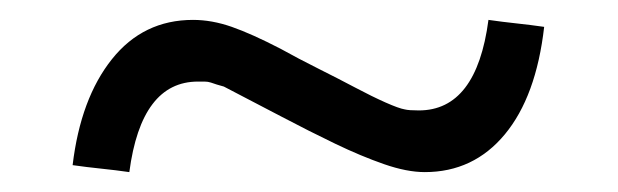

<svg xmlns="http://www.w3.org/2000/svg" viewBox="-20 -474 621 193"><path d="M262 -425Q280 -415 300 -405Q320 -395 337 -386Q354 -377 367.5 -371Q381 -365 387 -364Q391 -363 401 -363Q459 -363 471 -454Q485 -452 499 -450.5Q513 -449 527 -447Q519 -377 487.5 -339Q456 -301 407 -301Q389 -301 366 -309Q343 -317 317 -329.5Q291 -342 262.5 -357Q234 -372 205 -387Q201 -388 198 -389Q195 -390 192 -391Q189 -392 185.5 -392Q182 -392 179 -392Q122 -392 110 -301Q96 -303 81.5 -304.5Q67 -306 53 -308Q61 -375 92.5 -414.5Q124 -454 174 -454Q193 -454 213 -447Q233 -440 262 -425Z"/></svg>

Font: Rosa Sans Light
Style: Regular
Weight: 300
Designer: Pentagram / MCKL
Foundry: Pentagram / MCKL
Version: Version 1.005;September 16, 2019;FontCreator 11.5.0.2425 64-